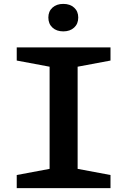

<svg xmlns="http://www.w3.org/2000/svg" viewBox="-20 -976 660 996"><path d="M66.8 -68.1 272.4 -106.6 237.3 -50.8V-679.2L272.4 -623.4L66.8 -661.9V-730H553.2V-661.9L347.6 -623.4L382.7 -679.2V-50.8L347.6 -106.6L553.2 -68.1V0H66.8ZM230.8 -885.1Q230.8 -917.2 252.2 -936.5Q273.6 -955.8 308.3 -955.8Q343.1 -955.8 364.5 -936.5Q385.9 -917.2 385.9 -885.1Q385.9 -852.5 364.5 -832.8Q343.1 -813.2 308.3 -813.2Q273.6 -813.2 252.2 -832.8Q230.8 -852.5 230.8 -885.1Z"/></svg>

Font: Monaspace Xenon Var
Style: Regular
Weight: 400
Designer: Riley Cran and the Lettermatic Team
Version: Version 1.000 (Monaspace Xenon Var)